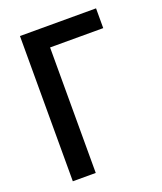

<svg xmlns="http://www.w3.org/2000/svg" viewBox="-136 -824 772 913"><g transform="rotate(-20 250.0 -367.5)"><path d="M74 0H190V-635H459V-735H74Z"/></g></svg>

Font: Iosevka SS09
Style: Bold
Weight: 700
Monospace: yes
Designer: Belleve Invis
Foundry: Belleve Invis
Version: Version 5.2.1; ttfautohint (v1.8.3)